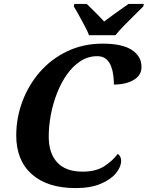

<svg xmlns="http://www.w3.org/2000/svg" viewBox="-20 -951 755 981"><path d="M366 10Q223 10 143 -60.5Q63 -131 63 -259Q63 -349 94.5 -433Q126 -517 184 -583.5Q242 -650 323.5 -689Q405 -728 505 -728Q605 -728 654 -695.5Q703 -663 703 -609Q703 -566 663 -542.5Q623 -519 562 -519Q562 -540 559 -565Q556 -590 547.5 -612.5Q539 -635 522 -649.5Q505 -664 477 -664Q430 -664 391 -638.5Q352 -613 322 -570.5Q292 -528 271 -474Q250 -420 239.5 -363Q229 -306 229 -253Q229 -168 272.5 -121Q316 -74 402 -74Q471 -74 514 -102.5Q557 -131 582 -165Q588 -161 593.5 -151.5Q599 -142 599 -131Q599 -98 572 -65.5Q545 -33 493.5 -11.5Q442 10 366 10ZM435 -771Q427 -792 412.5 -819Q398 -846 383.5 -872.5Q369 -899 357 -918L360 -931H423Q440 -915 467 -888Q494 -861 512 -841Q530 -855 553 -871.5Q576 -888 598.5 -904Q621 -920 637 -931H715L712 -918Q693 -899 667 -873.5Q641 -848 615 -821.5Q589 -795 570 -771Z"/></svg>

Font: Noto Serif
Style: Bold Italic
Weight: 700
Italic angle: -12°
Designer: Monotype Design Team
Foundry: Monotype Imaging Inc.
Version: Version 2.013